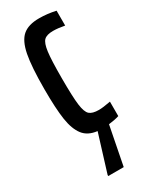

<svg xmlns="http://www.w3.org/2000/svg" viewBox="-187 -561 627 794"><g transform="rotate(-30 126.0 -164.0)"><path d="M237 -4Q215 3 187 6L151 190H77V185L132 7Q88 2 66 -26.5Q44 -55 36 -107.5Q28 -160 28 -253Q28 -360 39 -416Q50 -472 77 -495Q104 -518 155 -518Q194 -518 234 -509V-438Q202 -444 179 -444Q149 -444 136 -431.5Q123 -419 118 -381Q113 -343 113 -257Q113 -167 118 -128.5Q123 -90 136.5 -78Q150 -66 181 -66Q200 -66 237 -73Z"/></g></svg>

Font: Saira Ultra Condensed SemiBold
Style: Regular
Weight: 600
Width: 1
Designer: Hector Gatti with collaboration of the Omnibus-Type team
Foundry: Omnibus-Type
Version: Version 1.001; ttfautohint (v1.8)